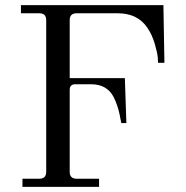

<svg xmlns="http://www.w3.org/2000/svg" viewBox="-20 -732 730 752"><path d="M68 0V-32H134Q161 -32 161 -59V-653Q161 -680 134 -680H62V-712H620L624 -486H599L598 -506Q596 -527 586 -561Q576 -595 558 -622Q520 -680 441 -680H280Q253 -680 253 -653V-426H469L475 -250H455L448 -286Q440 -322 425 -352Q399 -402 337 -402H275Q253 -402 253 -380V-59Q253 -32 280 -32H368V0Z"/></svg>

Font: Old Standard TT
Style: Regular
Weight: 400
Designer: Alexey Kryukov <alexios@thessalonica.org.ru>
Version: Version 1.0